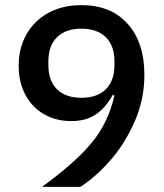

<svg xmlns="http://www.w3.org/2000/svg" viewBox="-20 -730 640 750"><path d="M294 0H144Q272 -93 337.5 -171.5Q403 -250 427 -357L420 -359Q395 -312 356.5 -284.5Q318 -257 258 -257Q199 -257 152.5 -283.5Q106 -310 79.5 -359Q53 -408 53 -473Q53 -542 83.5 -596Q114 -650 169.5 -680Q225 -710 298 -710Q413 -710 478.5 -637Q544 -564 544 -438Q544 -343 507 -257.5Q470 -172 413.5 -106.5Q357 -41 294 0ZM427 -476V-490Q427 -552 393 -585Q359 -618 298 -618Q237 -618 203 -585Q169 -552 169 -490V-476Q169 -414 203 -381Q237 -348 298 -348Q359 -348 393 -381Q427 -414 427 -476Z"/></svg>

Font: IBM Plex Sans KR Medm
Style: Regular
Weight: 500
Designer: Mike Abbink; Paul van der Laan; Pieter van Rosmalen; Wujin Sim; Chorong Kim; Dohee Lee;
Foundry: Sandoll Inc.
Version: Version 1.003